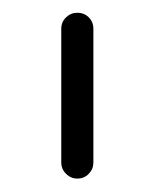

<svg xmlns="http://www.w3.org/2000/svg" viewBox="-20 -732 236 293"><path d="M98 -459.5Q88 -459.5 80.8 -466.8Q73.5 -474 73.5 -484V-688Q73.5 -698.5 80.8 -705.5Q88 -712.5 98 -712.5Q108.5 -712.5 115.5 -705.5Q122.5 -698.5 122.5 -688V-484Q122.5 -474 115.5 -466.8Q108.5 -459.5 98 -459.5Z"/></svg>

Font: Jura Light
Style: Regular
Weight: 400
Version: Version 5.106